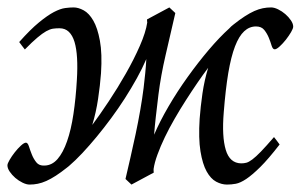

<svg xmlns="http://www.w3.org/2000/svg" viewBox="-20 -477 810 517"><path d="M452.1 -441.9Q438.5 -382.8 425.8 -328.1Q413.1 -273.4 406.7 -222.7Q402.3 -187 399.4 -160.9Q396.5 -134.8 395 -114.3Q410.2 -149.9 433.8 -190.4Q457.5 -231 485.4 -269.8Q513.2 -308.6 542.2 -342.8Q571.3 -377 597.2 -400.4L602.5 -405.8Q605.5 -408.7 608.9 -411.1Q625.5 -424.3 639.2 -433.1Q652.8 -441.9 664.8 -447.3Q676.8 -452.6 687.7 -454.8Q698.7 -457 710 -457Q718.3 -457 728.8 -451.9Q739.3 -446.8 748.3 -439Q757.3 -431.2 763.4 -422.1Q769.5 -413.1 769.5 -405.3Q769.5 -400.4 763.7 -390.4Q757.8 -380.4 749.8 -370.1Q741.7 -359.9 733.2 -352.1Q724.6 -344.2 719.7 -344.2Q714.4 -344.2 711.4 -354Q708.5 -363.8 703.9 -375.2Q699.2 -386.7 691.7 -396.2Q684.1 -405.8 669.4 -405.8Q651.4 -405.8 637.5 -392.8Q623.5 -379.9 612.8 -352.1Q602.1 -324.2 594.7 -280.5Q587.4 -236.8 582.5 -174.8Q577.1 -109.4 587.9 -73.5Q598.6 -37.6 629.4 -37.1Q636.7 -37.1 643.3 -38.8Q649.9 -40.5 659.4 -47.6Q668.9 -54.7 682.6 -68.8Q696.3 -83 717.8 -107.9Q721.7 -102.5 726.1 -97.2Q730.5 -91.8 732.9 -87.9Q702.6 -48.8 680.9 -27.3Q659.2 -5.9 643.1 4.9Q627 15.6 615 17.8Q603 20 591.3 20Q576.7 20 562 12.2Q547.4 4.4 536.4 -15.4Q525.4 -35.2 519.8 -69.6Q514.2 -104 517.6 -157.2Q520 -189.5 525.1 -225.1Q530.3 -260.7 540.5 -294.4Q526.9 -276.4 511.5 -253.9Q496.1 -231.4 480.5 -207Q464.8 -182.6 450.2 -157.2Q435.5 -131.8 423.8 -107.4Q412.1 -83 404.1 -61Q396 -39.1 393.6 -22V-17.1Q393.6 -14.6 394 -12.2L334 20L317.9 4.9Q323.7 -21 331.1 -52.2Q338.4 -83.5 345.2 -116Q352.1 -148.4 357.7 -180.7Q363.3 -212.9 366.7 -240.2Q369.1 -260.7 371.1 -280Q373 -299.3 374 -317.9Q363.3 -293 348.4 -266.1Q333.5 -239.3 316.2 -212.2Q298.8 -185.1 279.3 -158.7Q259.8 -132.3 240.2 -108.6Q220.7 -85 201.7 -64.7Q182.6 -44.4 165.5 -29.8L160.6 -25.9Q144 -12.7 130.4 -3.9Q116.7 4.9 104.7 10.3Q92.8 15.6 81.8 17.8Q70.8 20 59.6 20Q51.3 20 40.8 14.9Q30.3 9.8 21.2 2Q12.2 -5.9 6.1 -14.9Q0 -23.9 0 -31.7Q0 -36.6 5.9 -46.6Q11.7 -56.6 19.8 -66.9Q27.8 -77.1 36.4 -85Q44.9 -92.8 49.8 -92.8Q54.7 -92.8 57.9 -82.8Q61 -72.8 65.7 -61Q70.3 -49.3 77.9 -39.8Q85.4 -30.3 100.1 -31.2Q120.1 -31.7 135 -48.8Q149.9 -65.9 160.6 -96.7Q171.4 -127.4 177.7 -169.7Q184.1 -211.9 187 -262.2Q189 -294.9 187.5 -320.6Q186 -346.2 180.7 -364Q175.3 -381.8 165.3 -391.4Q155.3 -400.9 140.1 -400.9Q130.4 -400.9 122.3 -399.7Q114.3 -398.4 104.2 -392.8Q94.2 -387.2 80.6 -375.7Q66.9 -364.3 46.9 -343.8Q43 -349.1 38.6 -354.5Q34.2 -359.9 31.7 -363.8Q62 -397.9 85 -416.7Q107.9 -435.5 125.2 -444.6Q142.6 -453.6 155.3 -455.3Q168 -457 178.2 -457Q190.9 -457 205.3 -449.2Q219.7 -441.4 231.2 -421.6Q242.7 -401.9 249 -367.4Q255.4 -333 252 -279.8Q249.5 -246.6 244.1 -210.7Q238.8 -174.8 228.5 -140.6Q248.5 -167.5 272.7 -203.9Q296.9 -240.2 318.8 -278.8Q340.8 -317.4 356.7 -353.8Q372.6 -390.1 376.5 -416.5Q376 -418.9 376 -420.4V-424.8L436 -457Z"/></svg>

Font: Gentium Plus Cyr
Style: Italic
Weight: 400
Italic angle: -8°
Designer: J. Victor Gaultney, Annie Olsen, Iska Routamaa, Becca Hirsbrunner
Foundry: SIL International
Version: Version 5.000